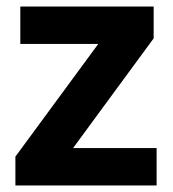

<svg xmlns="http://www.w3.org/2000/svg" viewBox="-20 -566 528 586"><path d="M458 0H27V-88L280 -432H42V-546H449V-449L203 -114H458Z"/></svg>

Font: Noto Sans Sora Sompeng
Style: Bold
Weight: 700
Designer: Monotype Design Team. David Williams.
Foundry: Monotype Imaging Inc.
Version: Version 2.101